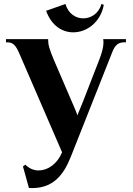

<svg xmlns="http://www.w3.org/2000/svg" viewBox="-20 -918 666 962"><path d="M76 -652 291 -155C267 -96 219 -64 173 -64C150 -64 127 -73 107 -93L95 -84L125 24C245 31 299 -42 335 -133L543 -658C556 -691 572 -706 603 -706H611V-722H497C501 -700 497 -669 477 -618L395 -407C378 -363 372 -354 368 -339C367 -345 362 -357 354 -376L252 -613C227 -672 221 -694 221 -722H10V-706H17C47 -706 60 -688 76 -652ZM211 -864 308 -898C322 -849 360 -826 397 -826C436 -826 476 -851 488 -898L500 -894C485 -808 416 -756 347 -756C292 -756 238 -789 211 -864Z"/></svg>

Font: Sinistre
Style: Bold
Weight: 700
Designer: Jules Durand
Foundry: Collletttivo
Version: Version 69.420;Glyphs 3.2 (3217)